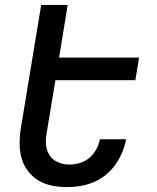

<svg xmlns="http://www.w3.org/2000/svg" viewBox="-20 -755 640 783"><path d="M254 8Q222 8 192 2Q162 -4 137 -19Q112 -34 94 -57.5Q76 -81 68 -109.5Q60 -138 60 -169.5Q60 -201 65 -232L148 -735H256L221 -520H547L532 -428H206L171 -217Q166 -192 167.5 -167.5Q169 -143 181 -123.5Q193 -104 215 -94Q237 -84 262 -84Q283 -84 304.5 -90Q326 -96 343.5 -110.5Q361 -125 372 -145Q383 -165 387 -186V-187H494V-186Q489 -159 478 -133Q467 -107 450.5 -83.5Q434 -60 411 -41.5Q388 -23 361.5 -12Q335 -1 307.5 3.5Q280 8 254 8Z"/></svg>

Font: Iosevka Semibold Extended
Style: Italic
Weight: 600
Width: 7
Italic angle: -9°
Monospace: yes
Designer: Belleve Invis
Foundry: Belleve Invis
Version: Version 32.5.0; ttfautohint (v1.8.4)